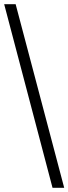

<svg xmlns="http://www.w3.org/2000/svg" viewBox="-20 -780 328 921"><path d="M232 121 0 -760H55L288 121Z"/></svg>

Font: Noto Serif Kannada
Style: Regular
Weight: 400
Designer: Universal Thirst, Indian Type Foundry and the Monotype Design Team
Foundry: Monotype Imaging Inc.
Version: Version 2.003